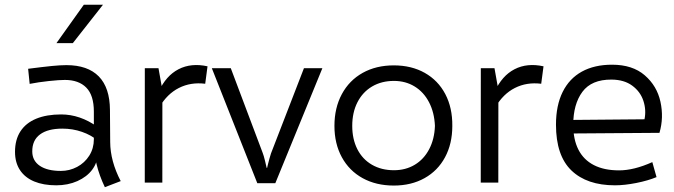

<svg xmlns="http://www.w3.org/2000/svg" viewBox="-20 -759 2803 798"><path d="M415.8 19Q370.1 -76.9 370.1 -167.5V-294.9Q370.1 -363 338.6 -394.9Q307.1 -426.8 249.5 -426.8Q226.2 -426.8 183.1 -422.2Q140 -417.6 103.3 -410.4L96.9 -473.1Q160.4 -481.3 196 -484.8Q231.7 -488.3 255.9 -488.3Q344.6 -488.3 390.6 -441.4Q436.5 -394.5 437 -301.8L438 -168.5Q438.5 -89.2 481.7 -6.3ZM213.6 11.2Q160.6 11.2 122.1 -4.8Q83.6 -20.9 63 -52.1Q42.4 -83.3 42.4 -128.1Q42.4 -178.5 65 -213.2Q87.6 -247.9 130.7 -265.7Q173.8 -283.4 234.4 -283.4Q273.3 -283.4 311.1 -270.5Q348.9 -257.6 384.3 -232.2L385.7 -174.8Q359.3 -197.6 320.6 -211Q282 -224.4 239.3 -224.4Q178.7 -224.4 146.2 -200.2Q113.6 -176 114.1 -128.8Q114.5 -90.7 145.8 -69.6Q177 -48.6 233.2 -48.6Q268.9 -48.6 300.5 -65.3Q332 -82 351.1 -112.2Q370.1 -142.5 370.1 -180.2L385.3 -117.7Q385.3 -83.1 363.1 -53.5Q340.9 -23.9 301.6 -6.3Q262.3 11.2 213.6 11.2ZM328.4 -739.4H408.1L282.7 -579.8H214.6Z M581.9 -475.6H638.7L654.9 -384.6L654.7 0H581.7ZM639.8 -378.4Q669.8 -444.3 722.1 -471.3Q774.4 -498.3 842.5 -483.4L832.9 -410.9Q772.6 -418.3 723.5 -393.4Q674.4 -368.4 643.4 -314.7Z M860.4 -475.6H939.2L1071.9 -123.3Q1076.3 -112.1 1081.4 -90.9Q1086.5 -69.8 1088.3 -61.3H1090.2L1092.7 -72.5Q1096.1 -85.1 1099.8 -99.5Q1103.5 -113.9 1106.3 -121.3L1243.3 -475.6H1319.9L1124.3 2.4H1049.4Z M1616.7 12.2Q1543.2 12.2 1487.3 -18.5Q1431.4 -49.3 1400.7 -105.6Q1370 -162 1370 -235.8Q1370 -310.5 1400.7 -367.6Q1431.4 -424.8 1487.3 -456.1Q1543.2 -487.3 1616.7 -487.3Q1690.2 -487.3 1745.5 -456.1Q1800.9 -424.8 1830.8 -367.9Q1860.7 -310.9 1859.9 -235.7Q1859.9 -161.5 1829.7 -105.4Q1799.5 -49.3 1744.4 -18.5Q1689.3 12.2 1616.7 12.2ZM1617.2 -51.5Q1666.1 -51.5 1704 -74.3Q1741.9 -97.1 1763.8 -139Q1785.8 -180.9 1787.7 -235.7Q1785.3 -291.6 1763.2 -334Q1741.1 -376.5 1703.3 -399.6Q1665.6 -422.7 1617.2 -422.7Q1565.8 -422.7 1526.6 -399.6Q1487.4 -376.5 1465.7 -334.1Q1444 -291.7 1444 -235.7Q1444 -180.9 1465.2 -139Q1486.5 -97.1 1525.9 -74.3Q1565.3 -51.5 1617.2 -51.5Z M1978.4 -475.6H2035.2L2051.4 -384.6L2051.1 0H1978.1ZM2036.3 -378.4Q2066.3 -444.3 2118.6 -471.3Q2170.9 -498.3 2239 -483.4L2229.4 -410.9Q2169.1 -418.3 2120 -393.4Q2070.9 -368.4 2039.9 -314.7Z M2535.9 11.2Q2419.3 11.2 2355 -50.5Q2290.8 -112.3 2290.8 -240.7Q2290.8 -320.8 2318.5 -376.7Q2346.2 -432.6 2398.4 -461.4Q2450.7 -490.1 2523.7 -490.1Q2608.9 -490.1 2659.7 -446.1Q2710.6 -402.1 2725 -336.1Q2739.4 -270 2720.9 -206.9L2323 -204L2327.4 -260.3L2658.7 -263.2Q2666.6 -302.1 2654 -340.2Q2641.4 -378.3 2607.6 -403.1Q2573.9 -427.9 2521.5 -428.2Q2438.7 -428.7 2400.6 -377.4Q2362.5 -326 2362.5 -240.2Q2362.5 -179.3 2384 -137.1Q2405.5 -94.8 2448.1 -72.9Q2490.6 -50.9 2553 -50.9Q2583.5 -50.9 2617.7 -59.3Q2652 -67.7 2691.2 -85.2L2708.7 -22.9Q2673.7 -8.3 2624.7 1.5Q2575.7 11.2 2535.9 11.2Z"/></svg>

Font: DavidDev Light
Style: Regular
Weight: 300
Designer: David.dev
Foundry: David.dev
Version: Version 1.001;FEAKit 1.0